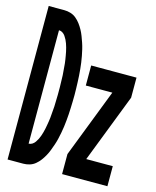

<svg xmlns="http://www.w3.org/2000/svg" viewBox="-111 -812 722 888"><g transform="rotate(15 250.0 -367.5)"><path d="M11 0V-735H86Q101 -735 116 -730.5Q131 -726 143 -716Q155 -706 164 -694Q173 -682 180.5 -668.5Q188 -655 193.5 -640.5Q199 -626 204 -611.5Q209 -597 212.5 -582Q216 -567 219 -551.5Q222 -536 224 -521Q226 -506 227.5 -490.5Q229 -475 230 -460Q231 -445 231.5 -429.5Q232 -414 232.5 -398.5Q233 -383 233 -368Q233 -352 232.5 -336.5Q232 -321 231.5 -305.5Q231 -290 230 -275Q229 -260 227.5 -244.5Q226 -229 224 -214Q222 -199 219 -183.5Q216 -168 212.5 -153Q209 -138 204 -123.5Q199 -109 193.5 -94.5Q188 -80 180.5 -66.5Q173 -53 164 -41Q155 -29 143 -19Q131 -9 116 -4.5Q101 0 86 0ZM86 -96Q95 -96 103 -101Q111 -106 116.5 -114Q122 -122 126 -130Q130 -138 133 -146.5Q136 -155 138.5 -164Q141 -173 143 -182.5Q145 -192 146.5 -201Q148 -210 149.5 -219Q151 -228 152 -237.5Q153 -247 153.5 -256Q154 -265 155 -274.5Q156 -284 156.5 -293Q157 -302 157 -311.5Q157 -321 157.5 -330.5Q158 -340 158 -349Q158 -358 158 -368Q158 -377 158 -386Q158 -395 157.5 -404.5Q157 -414 157 -423.5Q157 -433 156.5 -442Q156 -451 155 -460.5Q154 -470 153.5 -479Q153 -488 152 -497.5Q151 -507 149.5 -516Q148 -525 146.5 -534Q145 -543 143 -552.5Q141 -562 138.5 -571Q136 -580 133 -588.5Q130 -597 126 -605Q122 -613 116.5 -621Q111 -629 103 -634Q95 -639 86 -639ZM272 0V-96L399 -424H272V-520H489V-424L362 -96H489V0Z"/></g></svg>

Font: Iosevka SS08 Regular
Style: Bold
Weight: 700
Monospace: yes
Designer: Belleve Invis
Foundry: Belleve Invis
Version: Version 16.3.4; ttfautohint (v1.8.4)